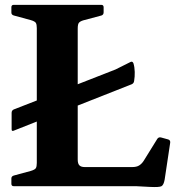

<svg xmlns="http://www.w3.org/2000/svg" viewBox="-20 -769 756 793"><path d="M37 0Q27 0 27 -10V-32Q27 -41 37 -44L107 -63Q124 -68 128 -74.5Q132 -81 132 -96V-267L36 -229Q28 -226 28 -235V-303Q28 -313 37 -317L132 -354V-653Q132 -668 128 -674.5Q124 -681 107 -686L37 -705Q27 -708 27 -717V-739Q27 -749 37 -749H398Q408 -749 408 -739V-718Q408 -708 399 -705L324 -685Q311 -681 306 -675Q301 -669 301 -651V-421L457 -482L519 -513Q527 -517 531 -508Q536 -492 536.5 -472Q537 -452 534 -435Q533 -425 524 -421L301 -333V-110Q301 -93 308 -86Q315 -79 330 -79H526Q544 -79 554.5 -85.5Q565 -92 573 -104L630 -196Q636 -204 646 -201L675 -193Q684 -190 683 -180L660 -27Q656 -5 647 0Q638 5 599 3L542 0Z"/></svg>

Font: Hahmlet
Style: Bold
Weight: 700
Designer: Minjoo Ham & Mark Frömberg
Foundry: hypertype
Version: Version 1.002; ttfautohint (v1.8.3)